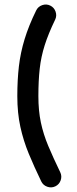

<svg xmlns="http://www.w3.org/2000/svg" viewBox="-20 -756 341 845"><path d="M201.2 -731.4Q218.3 -723.1 224.6 -704.8Q231 -686.5 222.7 -669.4Q192.9 -607.9 176.8 -557.1Q160.6 -506.3 154.8 -453.6Q148.9 -400.9 148.9 -333Q148.9 -268.6 159.9 -216.8Q170.9 -165 192.4 -113.8Q213.9 -62.5 245.1 2Q253.4 19 247.1 37.4Q240.7 55.7 223.6 64Q206.5 72.3 188.2 65.9Q169.9 59.6 161.6 42.5Q130.4 -22 106.7 -79.3Q83 -136.7 69.6 -197.8Q56.2 -258.8 56.2 -333Q56.2 -404.3 63.2 -464.6Q70.3 -524.9 88.4 -584Q106.4 -643.1 139.2 -710Q147.5 -727.1 165.8 -733.4Q184.1 -739.7 201.2 -731.4Z"/></svg>

Font: Mikhak-DS2-FD Medium
Style: Regular
Weight: 500
Designer: Amin Abedi
Version: Version 3.4